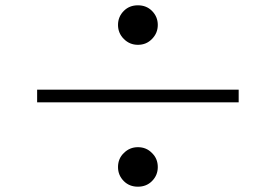

<svg xmlns="http://www.w3.org/2000/svg" viewBox="-20 -730 1040 724"><path d="M447 -583Q425 -605 425 -636Q425 -667 447 -689Q468 -710 500 -710Q532 -710 553 -689Q575 -667 575 -636Q575 -605 553 -583Q532 -561 500 -561Q469 -561 447 -583ZM880 -344H120V-392H880ZM447 -47Q425 -69 425 -100Q425 -132 447 -153Q469 -175 500 -175Q532 -175 553 -153Q575 -132 575 -100Q575 -69 553 -47Q532 -26 500 -26Q468 -26 447 -47Z"/></svg>

Font: Source Han Serif JP
Style: Bold
Weight: 700
Designer: Ryoko NISHIZUKA  (kana & ideographs); Frank Grießhammer (Latin, Greek & Cyrillic); Wenlong ZHANG  (bopomofo); Sandoll Co
Foundry: Adobe Systems Incorporated
Version: Version 1.000;PS 1;hotconv 16.6.53;makeotf.lib2.5.65590